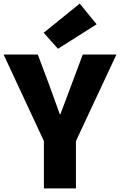

<svg xmlns="http://www.w3.org/2000/svg" viewBox="-29 -1047 667 1067"><path d="M215 -263 -9 -744H181L243 -579L303 -413H307L431 -744H618L393 -263V0H215ZM214 -865 414 -1027 508 -912 293 -776Z"/></svg>

Font: Source Han Sans CN Heavy
Style: Bold
Weight: 900
Designer: Ryoko NISHIZUKA (kana & ideographs); Paul D. Hunt (Latin, Greek & Cyrillic); Wenlong ZHANG (bopomofo); Sandoll Communica
Foundry: Adobe Systems Incorporated
Version: Version 1.000;PS 1;hotconv 1.0.78;makeotf.lib2.5.61930